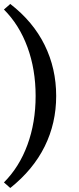

<svg xmlns="http://www.w3.org/2000/svg" viewBox="-20 -732 401 976"><path d="M32.2 -711.9Q148.4 -622.1 207 -502.9Q265.6 -383.8 265.6 -244.1Q265.6 -105.5 207 12.7Q148.4 130.9 32.2 223.6L0 195.3Q78.1 117.2 119.6 3.9Q161.1 -109.4 161.1 -244.1Q161.1 -378.9 119.6 -492.2Q78.1 -605.5 0 -683.6Z"/></svg>

Font: Crimson Pro ExtraLight Medium
Style: Regular
Weight: 500
Version: Version 1.002